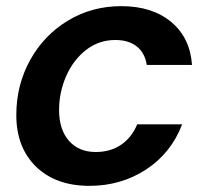

<svg xmlns="http://www.w3.org/2000/svg" viewBox="-20 -593 661 624"><path d="M33 -219Q33 -316 77.5 -397Q122 -478 200 -525.5Q278 -573 374 -573Q475 -573 536.5 -521.5Q598 -470 604 -382H457Q451 -421 424.5 -442Q398 -463 355 -463Q301 -463 259.5 -430.5Q218 -398 195 -345.5Q172 -293 172 -235Q172 -172 204 -135.5Q236 -99 291 -99Q339 -99 373.5 -122.5Q408 -146 426 -189H572Q536 -95 454.5 -42Q373 11 271 11Q161 11 97 -51.5Q33 -114 33 -219Z"/></svg>

Font: Open Sauce One
Style: Bold Italic
Weight: 700
Italic angle: -10°
Designer: Alfredo Marco Pradil
Foundry: Creative Sauce Fz LLC
Version: Version 1.477